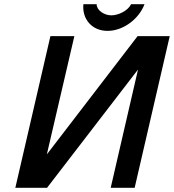

<svg xmlns="http://www.w3.org/2000/svg" viewBox="-20 -894 828 914"><path d="M510 -821C476 -821 440 -845 440 -874H377C370 -804 417 -747 492 -747C568 -747 642 -805 668 -874H604C590 -844 545 -821 510 -821ZM53 0H204L637 -563L507 0H621L788 -722H635L203 -159L334 -722H220Z"/></svg>

Font: Perun Medium Italic
Style: Regular
Weight: 500
Italic angle: -12°
Foundry: Copyright (c) Stefan Peev, Context Ltd, 2016
Version: Version 1.026